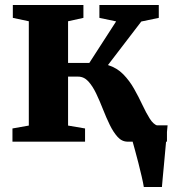

<svg xmlns="http://www.w3.org/2000/svg" viewBox="-20 -563 692 763"><path d="M551.5 180Q549 164 543 138.2Q537 112.5 530 84.8Q523 57 516.5 33.8Q510 10.5 507 -0.5L474.5 -65H646Q644.5 -50 642.2 -24.8Q640 0.5 637.2 30.2Q634.5 60 631.8 89.2Q629 118.5 626.8 142.5Q624.5 166.5 623.5 180ZM29.5 0V-52.5L94.5 -64V-478.5L31 -492V-543H311.5V-492L250.5 -478.5V-313H335L441.5 -478L375 -492V-543H611V-492L541.5 -477.5L409 -304.5Q444.5 -293.5 469.8 -267.8Q495 -242 513.2 -209.5Q531.5 -177 546.2 -145.5Q561 -114 575 -91.8Q589 -69.5 605 -64L643.5 -53.5V0H487.5Q464.5 0 447.5 -18.8Q430.5 -37.5 416.2 -66.8Q402 -96 389 -129.2Q376 -162.5 362 -191.8Q348 -221 330.8 -239.8Q313.5 -258.5 290.5 -258.5H250.5V-64L318 -52.5V0Z"/></svg>

Font: Merriweather 48pt ExtraBold
Style: Regular
Weight: 800
Version: Version 2.100